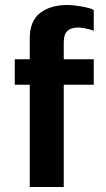

<svg xmlns="http://www.w3.org/2000/svg" viewBox="-20 -748 425 768"><path d="M99 0V-409H39V-511H99V-594Q99 -665 141 -696.5Q183 -728 248 -728Q264 -728 283.5 -725.5Q303 -723 322.5 -719Q342 -715 355 -708V-625Q343 -630 323.5 -634Q304 -638 293 -638Q280 -638 266.5 -634Q253 -630 244 -617.5Q235 -605 235 -576V-511H355V-409H235V0Z"/></svg>

Font: Chivo SemiBold
Style: Regular
Weight: 600
Designer: Hector Gatti
Foundry: Omnibus-Type
Version: Version 2.002